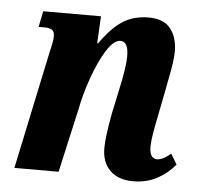

<svg xmlns="http://www.w3.org/2000/svg" viewBox="-45 -592 680 649"><g transform="rotate(5 295.0 -268.0)"><path d="M323 -93Q323 -130 338 -211L355 -291Q373 -372 373 -409Q373 -459 346 -459Q323 -459 298.5 -419.5Q274 -380 254 -323Q234 -266 225 -218L176 0H26L110 -398Q111 -403 115.5 -422Q120 -441 120 -456Q120 -470 112 -476Q104 -482 85 -482H66L77 -536H273L268 -444H271Q309 -498 346 -522Q383 -546 434 -546Q486 -546 509 -516Q532 -486 532 -438Q532 -408 517 -335L513 -313L493 -212Q487 -183 482.5 -156Q478 -129 478 -111Q478 -71 504 -71Q522 -71 550 -94L571 -59Q548 -30 512 -10Q476 10 429 10Q379 10 351 -17.5Q323 -45 323 -93Z"/></g></svg>

Font: Noto Serif CondExtraBold
Style: Italic
Weight: 800
Width: 3
Italic angle: -12°
Designer: Monotype Design Team
Foundry: Monotype Imaging Inc.
Version: Version 1.001